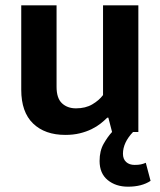

<svg xmlns="http://www.w3.org/2000/svg" viewBox="-20 -497 601 723"><path d="M368 -477H501V0H481Q443 40 443 82Q443 102 455 113Q467 124 487 124Q501 124 510.5 122Q520 120 529 116L547 184Q514 206 462 206Q416 206 385.5 181Q355 156 355 109Q355 71 370.5 44Q386 17 402 0L388 -54H384Q373 -43 358.5 -31.5Q344 -20 324.5 -10.5Q305 -1 280.5 5Q256 11 226 11Q149 11 104.5 -32Q60 -75 60 -159V-477H193V-170Q193 -127 213.5 -108Q234 -89 266 -89Q302 -89 327.5 -104Q353 -119 368 -139Z"/></svg>

Font: Mukta Mahee
Style: Bold
Weight: 700
Designer: Shuchita Grover, Noopur Datye, Girish Dalvi, Yashodeep Gholap
Foundry: Ek Type
Version: Version 2.538;PS 1.000;hotconv 16.6.51;makeotf.lib2.5.65220;